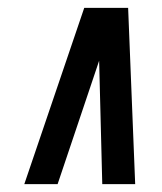

<svg xmlns="http://www.w3.org/2000/svg" viewBox="-20 -723 413 490"><path d="M42 -253 195 -703H307L325 -253H241L233 -568L127 -253Z"/></svg>

Font: Georama ExtraCondensed
Style: Bold Italic
Weight: 700
Width: 2
Italic angle: -9°
Designer: Jean-Baptiste Levee
Foundry: Production Type
Version: Version 1.000